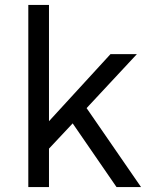

<svg xmlns="http://www.w3.org/2000/svg" viewBox="-20 -760 640 780"><path d="M95 0H179V-156.2L275.2 -258.8L453.4 0H553L331.8 -320.8L536 -540H428.8L179 -267.6V-740H95Z"/></svg>

Font: CommitMonoV142 ExtLt
Style: Regular
Weight: 200
Monospace: yes
Designer: Eigil Nikolajsen
Foundry: Eigil Nikolajsen
Version: Version 1.142